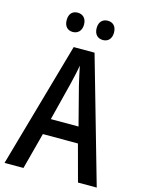

<svg xmlns="http://www.w3.org/2000/svg" viewBox="-133 -981 791 1058"><g transform="rotate(15 263.0 -452.0)"><path d="M127 -849C127 -812 148 -794 176 -794C204 -794 226 -813 226 -849C226 -886 204 -904 176 -904C148 -904 127 -887 127 -849ZM298 -849C298 -813 319 -794 348 -794C376 -794 397 -813 397 -849C397 -886 376 -904 348 -904C320 -904 298 -887 298 -849ZM419 0H526L322 -715H203L0 0H108L163 -208H363ZM286 -516 342 -299H184L239 -517C246 -547 257 -592 262 -625C268 -594 278 -551 286 -516Z"/></g></svg>

Font: Noto Sans Tamil Condensed Medium
Style: Regular
Weight: 500
Width: 3
Designer: Jelle Bosma - Monotype Design Team
Foundry: Monotype Imaging Inc.
Version: Version 2.004